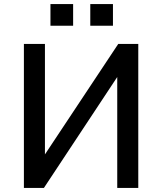

<svg xmlns="http://www.w3.org/2000/svg" viewBox="-20 -920 794 940"><path d="M97 0V-705H200V-158H196L559 -705H657V0H554V-549H558L195 0ZM422 -794V-900H533V-794ZM227 -794V-900H338V-794Z"/></svg>

Font: Nunito Sans 7pt SemiCondensed SemiBold
Style: Regular
Weight: 600
Width: 4
Designer: Vernon Adams
Foundry: Vernon Adams
Version: Version 3.101;gftools[0.9.27]